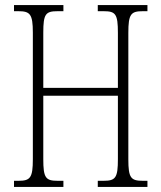

<svg xmlns="http://www.w3.org/2000/svg" viewBox="-20 -734 634 754"><path d="M35 0H229V-24H206C159 -24 150 -36 150 -109V-358H443V-109C443 -36 434 -24 387 -24H364V0H559V-24H541C494 -24 484 -35 484 -108V-605C484 -679 494 -690 541 -690H559V-714H364V-690H387C434 -690 443 -679 443 -605V-389H150V-606C150 -679 159 -690 206 -690H229V-714H35V-690H52C98 -690 109 -679 109 -606V-109C109 -36 99 -24 53 -24H35Z"/></svg>

Font: Noto Serif Armenian ExtraCondensed ExtraLight
Style: Regular
Weight: 200
Width: 2
Designer: Monotype Design Team
Foundry: Monotype Imaging Inc.
Version: Version 2.008